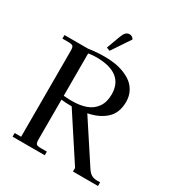

<svg xmlns="http://www.w3.org/2000/svg" viewBox="-208 -1045 1101 1183"><g transform="rotate(30 342.5 -453.5)"><path d="M22 -676.8V-702.1H189Q245.6 -710.9 304.2 -710.9Q342.3 -710.9 377.2 -705.6Q412.1 -700.2 445.3 -687Q478.5 -673.8 502.9 -654.1Q527.3 -634.3 542.2 -603.8Q557.1 -573.2 557.1 -535.2Q557.1 -457.5 510.5 -414.1Q463.9 -370.6 384.8 -355L574.2 -65.9Q588.4 -44.9 604.5 -35.4Q620.6 -25.9 645 -25.9H666V0H487.8V-25.9L279.8 -344.2H268.1Q238.3 -344.2 205.1 -348.1V-65.9Q205.1 -41 212.2 -33.4Q219.2 -25.9 244.1 -25.9H287.1V0H58.1V-25.9H104V-637.2Q104 -662.1 96.9 -669.4Q89.8 -676.8 64.9 -676.8ZM205.1 -376Q235.4 -373 263.2 -373Q321.8 -373 364.3 -388.4Q406.7 -403.8 431.9 -439.7Q457 -475.6 457 -529.8Q457 -682.1 259.8 -682.1Q246.6 -682.1 232.9 -680.9Q219.2 -679.7 211.9 -678.2L205.1 -676.8ZM287.1 -766.1 320.8 -857.9Q330.6 -885.3 341.3 -896.2Q352.1 -907.2 369.1 -907.2Q386.7 -907.2 398.9 -888.2L311 -756.8Z"/></g></svg>

Font: Dihjauti S
Style: Bold
Weight: 700
Designer: T. Christopher White
Version: Version 3.0.0